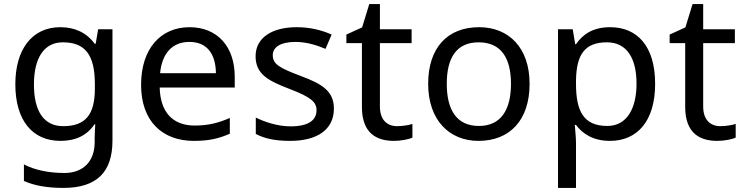

<svg xmlns="http://www.w3.org/2000/svg" viewBox="-20 -679 3640 939"><path d="M275 -546C137 -546 55 -438 55 -267C55 -92 137 10 276 10C349 10 405 -16 442 -71H446C445 -59 443 -21 443 -5V16C443 110 387 167 295 167C218 167 148 152 97 125V206C148 229 212 240 290 240C454 240 530 162 530 9V-536H460L448 -465H443C403 -520 345 -546 275 -546ZM287 -472C395 -472 444 -413 444 -267V-246C444 -117 397 -62 289 -62C195 -62 146 -134 146 -266C146 -398 197 -472 287 -472Z M907 -546C765 -546 670 -440 670 -264C670 -85 775 10 928 10C1001 10 1049 -1 1104 -25V-102C1048 -78 1000 -65 932 -65C825 -65 764 -130 761 -251H1128V-304C1128 -450 1044 -546 907 -546ZM906 -474C995 -474 1035 -412 1036 -321H763C772 -417 822 -474 906 -474Z M1613 -148C1613 -234 1554 -269 1452 -307C1349 -346 1314 -364 1314 -409C1314 -449 1353 -474 1425 -474C1477 -474 1527 -459 1572 -440L1602 -510C1552 -532 1496 -546 1431 -546C1311 -546 1230 -495 1230 -404C1230 -316 1292 -284 1396 -244C1501 -204 1528 -180 1528 -140C1528 -92 1490 -61 1401 -61C1338 -61 1273 -83 1231 -104V-24C1272 -2 1324 10 1399 10C1530 10 1613 -44 1613 -148Z M1922 -62C1873 -62 1838 -93 1838 -158V-468H1993V-536H1838V-659H1786L1751 -545L1674 -510V-468H1750V-156C1750 -26 1823 10 1907 10C1939 10 1978 3 1997 -6V-73C1980 -67 1948 -62 1922 -62Z M2570 -269C2570 -446 2468 -546 2323 -546C2169 -546 2074 -446 2074 -269C2074 -91 2178 10 2320 10C2473 10 2570 -91 2570 -269ZM2165 -269C2165 -396 2212 -472 2321 -472C2430 -472 2479 -396 2479 -269C2479 -142 2430 -63 2322 -63C2213 -63 2165 -142 2165 -269Z M2964 -546C2877 -546 2829 -509 2797 -463H2793L2781 -536H2709V240H2797V20C2797 -5 2793 -45 2791 -68H2797C2828 -26 2880 10 2963 10C3096 10 3184 -86 3184 -269C3184 -454 3096 -546 2964 -546ZM2948 -472C3047 -472 3093 -392 3093 -270C3093 -150 3047 -63 2950 -63C2833 -63 2797 -137 2797 -269V-286C2799 -411 2839 -472 2948 -472Z M3503 -62C3454 -62 3419 -93 3419 -158V-468H3574V-536H3419V-659H3367L3332 -545L3255 -510V-468H3331V-156C3331 -26 3404 10 3488 10C3520 10 3559 3 3578 -6V-73C3561 -67 3529 -62 3503 -62Z"/></svg>

Font: Noto Sans Gujarati UI
Style: Regular
Weight: 400
Designer: Jelle Bosma - Monotype Design Team, Universal Thirst
Foundry: Monotype Imaging Inc.
Version: Version 2.106